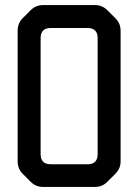

<svg xmlns="http://www.w3.org/2000/svg" viewBox="-20 -731 548 761"><path d="M102 -10Q122 10 151 10H356Q385 10 405 -10L437 -42Q458 -63 458 -91V-609Q458 -638 438 -658L406 -690Q385 -711 357 -711H152Q122 -711 102 -691L70 -659Q50 -639 50 -610V-91Q50 -62 70 -42ZM141 -120V-580Q141 -620 181 -620H327Q367 -620 367 -580V-120Q367 -80 327 -80H181Q141 -80 141 -120Z"/></svg>

Font: WDXL Lubrifont TC
Style: Regular
Weight: 400
Designer: [WDXL Lubrifont] Copyright 2020-2022 (c) NightFurySL2001, Skr-ZERO; [ZCOOL QingKe HuangYou] Copyright 2018-2022 (c) The 
Version: Version 2.001;hotconv 1.1.1;makeotfexe 2.6.0